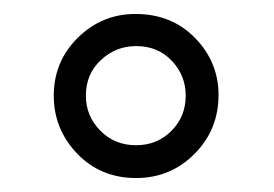

<svg xmlns="http://www.w3.org/2000/svg" viewBox="-20 -714 392 275"><path d="M57 -577Q57 -626 91.5 -660Q126 -694 174 -694Q226 -694 259.5 -659.5Q293 -625 293 -578Q293 -528 258.5 -493.5Q224 -459 175 -459Q124 -459 90.5 -494Q57 -529 57 -577ZM103 -577Q103 -548 123.5 -527Q144 -506 175 -506Q205 -506 225.5 -526.5Q246 -547 246 -577Q246 -606 226 -627Q206 -648 175 -648Q146 -648 124.5 -628Q103 -608 103 -577Z"/></svg>

Font: Coval
Style: ExtraLight
Weight: 250
Foundry: Context Ltd
Version: Version 001.000